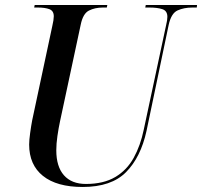

<svg xmlns="http://www.w3.org/2000/svg" viewBox="-20 -734 804 764"><path d="M309 10Q206 10 151 -34Q96 -78 96 -159Q96 -176 100 -205Q104 -234 108 -255L188 -630Q191 -642 192.5 -652.5Q194 -663 194 -669Q194 -691 176.5 -697.5Q159 -704 131 -704H116L118 -714H407L405 -704H389Q358 -704 334 -692Q310 -680 301 -635L219 -252Q213 -224 208.5 -193Q204 -162 204 -136Q204 -71 234.5 -36.5Q265 -2 322 -2Q392 -2 438.5 -29.5Q485 -57 512 -106Q539 -155 552 -218L641 -634Q646 -654 646 -667Q646 -691 626 -697.5Q606 -704 575 -704H558L560 -714H764L763 -704H745Q712 -704 686.5 -692.5Q661 -681 651 -634L563 -213Q540 -108 481.5 -49Q423 10 309 10Z"/></svg>

Font: Noto Serif Display SemiCondensed Medium
Style: Italic
Weight: 500
Width: 4
Italic angle: -12°
Designer: Monotype Design Team
Foundry: Monotype Imaging Inc.
Version: Version 2.009